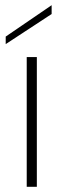

<svg xmlns="http://www.w3.org/2000/svg" viewBox="-20 -720 244 740"><path d="M179 -700V-666L2 -550V-579ZM83 -500H122V0H83Z"/></svg>

Font: Albert Sans ExtraLight
Style: Regular
Weight: 250
Designer: Andreas Rasmussen
Foundry: a.Foundry
Version: Version 1.025